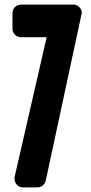

<svg xmlns="http://www.w3.org/2000/svg" viewBox="-20 -811 396 831"><path d="M298 -791Q313 -791 323.5 -780Q334 -769 334 -755Q334 -748 332 -746L178 -29Q174 -16 164.5 -8Q155 0 140 0H80Q64 0 53.5 -11Q43 -22 43 -36Q43 -42 43 -44L182 -650H70Q55 -650 44.5 -661Q34 -672 34 -686V-754Q34 -769 44.5 -780Q55 -791 70 -791Z"/></svg>

Font: H.H. Samuel
Style: Regular
Weight: 900
Width: 1
Designer: deFharo
Foundry: deFharo
Version: Version 1.009